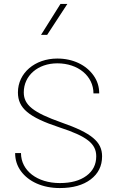

<svg xmlns="http://www.w3.org/2000/svg" viewBox="-20 -953 596 978"><path d="M189 -775.4H220.2L323.2 -933.1H288.1ZM57.1 -173.3C57.1 -138.7 66.9 -108.4 86.4 -81.5C125.5 -27.8 196.8 4.9 284.7 4.9C350.6 4.9 403.3 -9.8 441.9 -39.1C480.5 -68.4 500 -107.4 500 -156.7C500 -230.5 447.3 -275.4 293 -329.1C149.4 -379.9 101.1 -418 101.1 -482.4C101.1 -567.9 172.9 -630.4 272 -630.4C377.9 -630.4 456.1 -565.4 456.1 -477.1H485.4C485.4 -510.7 476.1 -541 457 -567.9C419.4 -621.6 352.5 -654.8 272 -654.8C157.7 -654.8 71.3 -581.1 71.3 -482.4C71.3 -401.9 126 -356 282.7 -304.2C423.8 -258.3 470.2 -220.7 470.2 -156.7C470.2 -115.2 453.6 -82 420.4 -57.6C386.7 -32.7 341.8 -20.5 284.7 -20.5C169.4 -20.5 86.9 -84 86.9 -173.3Z"/></svg>

Font: Estedad Thin
Style: Regular
Weight: 100
Designer: Amin Abedi
Version: Version 7.3